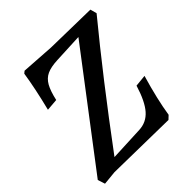

<svg xmlns="http://www.w3.org/2000/svg" viewBox="-177 -782 918 918"><g transform="rotate(-45 282.0 -323.0)"><path d="M87 -3 16 4 4 -33 422 -582 272 -575Q228 -573 202 -561Q176 -549 160.5 -521.5Q145 -494 134 -444L73 -439Q102 -555 115 -641L126 -650L294 -639L555 -634L564 -601Q367 -362 138 -54L313 -62Q363 -64 396 -101.5Q429 -139 454 -221L514 -227Q478 -105 464 -14L446 3Z"/></g></svg>

Font: Alegreya Medium
Style: Italic
Weight: 500
Italic angle: -7°
Designer: Juan Pablo del Peral
Foundry: Huerta Tipografica
Version: Version 2.008; ttfautohint (v1.8)